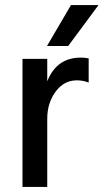

<svg xmlns="http://www.w3.org/2000/svg" viewBox="-20 -740 410 760"><path d="M250 -558H166L261 -720H370ZM167 0H69V-507H167V-418Q204 -512 300 -512Q314 -512 331 -509V-413Q310 -422 284 -422Q233 -422 200 -377Q167 -332 167 -270Z"/></svg>

Font: Hind Kochi Medium
Style: Regular
Weight: 500
Designer: Dhruvi Tolia
Foundry: Indian Type Foundry
Version: Version 0.702;PS 1.0;hotconv 1.0.81;makeotf.lib2.5.63406